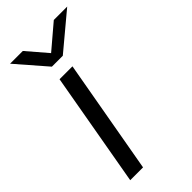

<svg xmlns="http://www.w3.org/2000/svg" viewBox="-230 -779 832 832"><g transform="rotate(-45 186.0 -362.5)"><path d="M372.1 -725.1 208 -587.9H141.1L22 -725.1H100.1L180.2 -631.8L290 -725.1ZM33.2 0 126 -525.9H205.1L111.8 0Z"/></g></svg>

Font: Archivo Expanded Light
Style: Italic
Weight: 300
Width: 7
Italic angle: -10°
Designer: Hector Gatti
Foundry: Omnibus-Type
Version: Version 2.001